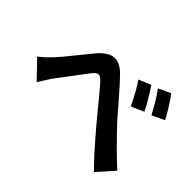

<svg xmlns="http://www.w3.org/2000/svg" viewBox="-143 -1018 1286 1286"><g transform="rotate(45 500.0 -374.5)"><path d="M622.1 -653.3 709 -689.5Q762.7 -610.4 803.7 -529.3L713.9 -490.2Q664.1 -594.7 622.1 -653.3ZM756.8 -704.1 842.8 -744.1Q894.5 -675.8 941.4 -587.9L853.5 -545.9Q803.7 -641.6 756.8 -704.1ZM153.3 -159.2 34.2 -283.2Q76.2 -315.4 118.2 -360.4Q144.5 -387.7 215.3 -476.1Q286.1 -564.5 300.8 -581.1Q353.5 -639.6 402.8 -644Q452.1 -648.4 506.8 -595.7Q546.9 -555.7 627.9 -461.9Q709 -368.2 711.9 -364.3Q852.5 -213.9 954.1 -122.1L850.6 -4.9Q785.2 -66.4 633.8 -245.1Q612.3 -270.5 573.2 -318.4Q534.2 -366.2 503.4 -403.3Q472.7 -440.4 452.1 -462.9Q424.8 -491.2 408.2 -489.7Q391.6 -488.3 369.1 -460Q367.2 -457 215.8 -256.8Q202.1 -238.3 180.2 -202.6Q158.2 -167 153.3 -159.2Z"/></g></svg>

Font: Gen Shin Gothic Bold
Style: Bold
Weight: 700
Designer: [Source Han Sans]
Ryoko NISHIZUKA  (kana & ideographs); Paul D. Hunt (Latin, Greek & Cyrillic); Wenlong ZHANG  (bopomofo
Version: Version 1.002.20150607